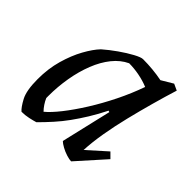

<svg xmlns="http://www.w3.org/2000/svg" viewBox="-133 -603 739 739"><g transform="rotate(45 236.5 -234.0)"><path d="M77 12Q64 1 48 -29Q32 -59 32 -121Q32 -178 46 -227Q60 -276 81 -314Q102 -352 123 -374Q147 -395 175.5 -415Q204 -435 229 -448.5Q254 -462 265 -462Q291 -462 317.5 -459.5Q344 -457 369 -452L416 -480L442 -468Q427 -420 412 -366Q397 -312 383.5 -257Q370 -202 361 -149.5Q352 -97 350 -53L427 -122L448 -101L347 12Q337 12 321 7Q305 2 290.5 -6Q276 -14 269 -21L317 -226L311 -228Q292 -190 272.5 -158.5Q253 -127 233.5 -100Q214 -73 192 -48.5Q170 -24 146 0Q133 4 114.5 8Q96 12 77 12ZM137 -48Q159 -66 187 -101.5Q215 -137 244.5 -184Q274 -231 300.5 -284.5Q327 -338 346 -392Q322 -402 293.5 -407.5Q265 -413 238 -413Q206 -398 181.5 -367.5Q157 -337 140.5 -295Q124 -253 115.5 -204Q107 -155 107 -104Q107 -101 107 -98.5Q107 -96 107 -93Q112 -81 120 -69Q128 -57 137 -48Z"/></g></svg>

Font: Labrada
Style: Italic
Weight: 400
Italic angle: -7°
Designer: Mercedes Jáuregui
Foundry: Omnibus-Type Team
Version: Version 1.000